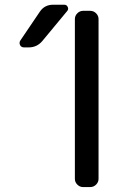

<svg xmlns="http://www.w3.org/2000/svg" viewBox="-20 -800 536 800"><path d="M156.2 -628.9Q133.8 -602.5 99.6 -602.5H80.1Q68.4 -602.5 63.5 -612.3Q61.5 -617.2 61.5 -621.1Q61.5 -626 64.5 -630.9L146.5 -752Q166 -780.3 201.2 -780.3H248Q257.8 -780.3 262.2 -771Q266.6 -761.7 259.8 -753.9ZM326.2 -20.5Q312.5 -20.5 302.2 -30.8Q292 -41 292 -54.7V-720.7Q292 -734.4 302.2 -744.6Q312.5 -754.9 326.2 -754.9H355.5Q370.1 -754.9 380.4 -744.6Q390.6 -734.4 390.6 -720.7V-54.7Q390.6 -41 380.4 -30.8Q370.1 -20.5 355.5 -20.5Z"/></svg>

Font: Gen Jyuu GothicL Regular
Style: Regular
Weight: 400
Designer: [Source Han Sans]
Ryoko NISHIZUKA  (kana & ideographs); Paul D. Hunt (Latin, Greek & Cyrillic); Wenlong ZHANG  (bopomofo
Version: Version 1.002.20150607